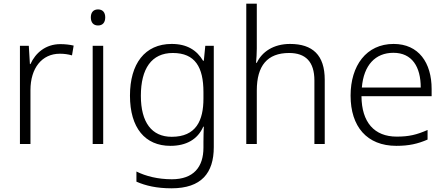

<svg xmlns="http://www.w3.org/2000/svg" viewBox="-20 -780 2414 1040"><path d="M307 -541C227 -541 172 -493 145 -433H142L136 -532H88V0H145V-292C145 -411 207 -489 304 -489C328 -489 349 -486 370 -480L379 -533C358 -538 333 -541 307 -541Z M511 -729C486 -729 472 -713 472 -686C472 -658 486 -642 511 -642C536 -642 550 -658 550 -686C550 -713 536 -729 511 -729ZM539 -532H482V0H539Z M910 -542C764 -542 684 -434 684 -262C684 -87 766 10 903 10C989 10 1051 -25 1081 -94H1084C1083 -69 1082 -39 1082 -11V20C1082 125 1028 191 911 191C835 191 769 174 719 149V204C769 226 829 240 909 240C1071 240 1138 157 1138 17V-532H1092L1084 -451H1080C1046 -508 993 -542 910 -542ZM916 -493C1037 -493 1082 -416 1082 -281V-246C1082 -127 1042 -39 910 -39C802 -39 743 -117 743 -261C743 -408 801 -493 916 -493Z M1371 -517V-760H1314V0H1371V-290C1371 -424 1428 -493 1546 -493C1635 -493 1683 -446 1683 -344V0H1739V-348C1739 -482 1673 -542 1551 -542C1461 -542 1399 -499 1371 -440H1367C1369 -465 1371 -489 1371 -517Z M2112 -542C1964 -542 1879 -424 1879 -262C1879 -95 1967 10 2127 10C2195 10 2243 -1 2296 -24V-76C2237 -50 2195 -40 2129 -40C2007 -40 1939 -118 1938 -259H2318V-298C2318 -440 2248 -542 2112 -542ZM2111 -494C2212 -494 2259 -418 2259 -306H1940C1950 -427 2013 -494 2111 -494Z"/></svg>

Font: Noto Sans Myanmar UI Light
Style: Regular
Weight: 300
Designer: Monotype Design Team
Foundry: Monotype Imaging Inc.
Version: Version 2.103